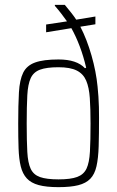

<svg xmlns="http://www.w3.org/2000/svg" viewBox="-20 -763 483 791"><path d="M221 8Q171 8 139.5 -0.5Q108 -9 90.5 -28Q73 -47 65.5 -77.5Q58 -108 56.5 -152Q55 -196 55 -254Q55 -331 58 -382.5Q61 -434 75.5 -463.5Q90 -493 124.5 -505.5Q159 -518 221 -518Q259 -518 286 -509Q313 -500 330 -482L335 -484Q324 -531 308.5 -572Q293 -613 274 -647L170 -630V-662L256 -675Q246 -689 233.5 -705.5Q221 -722 206 -739V-743H247Q263 -724 275 -708.5Q287 -693 294 -682L373 -695V-663L311 -653Q338 -601 357 -534.5Q376 -468 382 -406Q384 -386 385.5 -365Q387 -344 387.5 -322.5Q388 -301 388 -279Q388 -210 386.5 -160.5Q385 -111 377.5 -78Q370 -45 352 -26.5Q334 -8 302.5 0Q271 8 221 8ZM221 -24Q271 -24 298 -34Q325 -44 336.5 -68.5Q348 -93 350.5 -138.5Q353 -184 353 -254Q353 -315 350 -359Q347 -403 335 -431Q323 -459 296 -472.5Q269 -486 221 -486Q172 -486 145 -476Q118 -466 106.5 -441Q95 -416 92.5 -370.5Q90 -325 90 -254Q90 -182 92.5 -137Q95 -92 106.5 -67.5Q118 -43 145 -33.5Q172 -24 221 -24Z"/></svg>

Font: Saira Thin Condensed
Style: Regular
Weight: 100
Width: 3
Version: Version 1.101